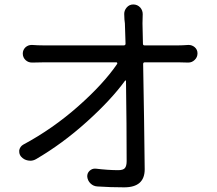

<svg xmlns="http://www.w3.org/2000/svg" viewBox="-20 -803 961 852"><path d="M614.3 -609.4Q614.3 -601.6 621.1 -601.6H771.5Q789.1 -601.6 814.5 -603.5Q816.4 -603.5 817.4 -603.5Q832 -603.5 843.8 -593.8Q856.4 -583 856.4 -566.4Q856.4 -548.8 843.8 -537.1Q832 -525.4 815.4 -525.4Q814.5 -525.4 814.5 -525.4Q790 -526.4 774.4 -526.4H622.1Q615.2 -526.4 615.2 -518.6Q620.1 -253.9 622.1 -51.8Q622.1 28.3 531.2 28.3Q470.7 28.3 412.1 24.4Q394.5 23.4 381.8 11.2Q369.1 -1 367.2 -18.6Q366.2 -34.2 377.4 -44.9Q388.7 -55.7 404.3 -54.7Q460 -47.9 504.9 -47.9Q526.4 -47.9 534.2 -57.1Q542 -66.4 542 -87.9Q542 -246.1 539.1 -443.4Q539.1 -445.3 537.6 -445.8Q536.1 -446.3 535.2 -445.3Q472.7 -359.4 364.7 -262.2Q256.8 -165 139.6 -96.7Q127.9 -89.8 114.3 -89.8Q109.4 -89.8 104.5 -90.8Q85.9 -93.8 73.2 -108.4Q65.4 -118.2 65.4 -129.9Q65.4 -133.8 65.4 -136.7Q69.3 -153.3 83 -161.1Q213.9 -231.4 326.7 -331.1Q439.5 -430.7 500 -519.5Q501 -521.5 500 -523.9Q499 -526.4 497.1 -526.4H173.8Q148.4 -526.4 124 -525.4Q123 -525.4 122.1 -525.4Q105.5 -525.4 93.8 -536.1Q81.1 -547.9 81.1 -565.4Q81.1 -582 93.8 -593.8Q105.5 -603.5 120.1 -603.5Q122.1 -603.5 123 -603.5Q148.4 -601.6 172.9 -601.6H529.3Q537.1 -601.6 537.1 -609.4Q535.2 -669.9 534.2 -699.2Q533.2 -704.1 532.2 -716.8Q531.2 -741.2 531.2 -741.2Q531.2 -756.8 542 -769.5Q553.7 -783.2 571.3 -783.2Q589.8 -783.2 602.5 -769.5Q613.3 -756.8 613.3 -740.2L612.3 -699.2Z"/></svg>

Font: Gen Jyuu Gothic P Regular
Style: Regular
Weight: 400
Designer: [Source Han Sans]
Ryoko NISHIZUKA  (kana & ideographs); Paul D. Hunt (Latin, Greek & Cyrillic); Wenlong ZHANG  (bopomofo
Version: Version 1.002.20150607